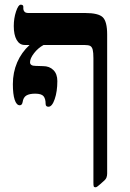

<svg xmlns="http://www.w3.org/2000/svg" viewBox="-20 -609 558 824"><path d="M85.9 -416Q64 -416 51.5 -437.7Q39.1 -459.5 39.1 -497.1Q39.1 -530.3 48.8 -559.6Q58.6 -588.9 68.8 -588.9Q80.1 -588.9 80.1 -580.1V-570.8Q80.1 -565.4 84.7 -559.3Q89.4 -553.2 102.1 -553.2H345.2Q402.3 -553.2 421.1 -534.9Q439.9 -516.6 439.9 -460.9V136.2Q439.9 144.5 437 152.8Q434.1 161.1 421.9 170.9L408.2 183.1Q395.5 194.8 390.1 194.8Q383.8 194.8 382.3 190.9Q380.9 187 380.9 174.8V-358.9Q380.9 -383.8 377.9 -395.5Q375 -407.2 367.7 -411.6Q360.4 -416 340.8 -416H167Q143.1 -402.8 126 -380.6Q108.9 -358.4 108.9 -341.8Q108.9 -326.2 132.8 -326.2L165 -325.2Q192.4 -325.2 209.2 -308.3Q226.1 -291.5 226.1 -261.2Q226.1 -216.3 214.8 -183.6Q203.6 -150.9 188 -150.9Q175.8 -150.9 175.8 -163.1Q175.8 -185.5 166.7 -196.3Q157.7 -207 130.9 -207Q106.4 -207 93.3 -199.2Q80.1 -191.4 77.1 -170.9Q74.7 -157.2 64.9 -157.2Q50.8 -157.2 43 -180.9Q35.2 -204.6 35.2 -248Q35.2 -298.3 53.7 -341.3Q72.3 -384.3 106.9 -416Z"/></svg>

Font: Tinos
Style: Bold
Weight: 700
Designer: Steve Matteson
Foundry: Monotype Imaging Inc.
Version: Version 1.23